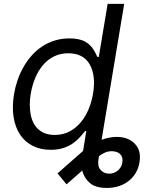

<svg xmlns="http://www.w3.org/2000/svg" viewBox="-20 -747 759 972"><path d="M51.1 -271.3Q57.2 -307.2 69.2 -342Q81.3 -376.8 99.1 -408Q116.8 -439.3 140.3 -465.7Q163.7 -492.2 192.8 -511.5Q221.9 -530.9 256.6 -541.7Q291.2 -552.6 331 -552.6Q383.9 -552.6 412.6 -535.2Q425.1 -527.7 433.8 -519.5Q442.5 -511.4 449.2 -502Q456 -492.5 461.5 -481.9Q467 -471.2 473 -458.8H480.1L524.9 -727.3H608.7L494.3 -39.4Q536.2 -54 571 -54Q629.6 -54 663 -18.8Q680 -0.7 685.5 22.2Q691.1 45.1 686.1 75.3Q680.8 106.5 665.8 130.5Q650.9 154.5 628.9 171Q606.9 187.5 579.4 196Q551.8 204.5 521.3 204.5Q463.1 204.5 434.3 179Q404.8 152.7 396.3 116.5L316.8 186.1L271.3 130.7L400.6 17L416.9 -83.8H411.2Q393.1 -60.4 374.8 -42.6Q356.5 -24.9 335.8 -13Q315 -1.1 290.7 5.1Q266.3 11.4 236.5 11.4Q185.4 11.4 146 -8.5Q106.5 -28.4 81.9 -65.2Q57.2 -101.9 48.8 -154.1Q40.5 -206.3 51.1 -271.3ZM135.3 -167.3Q139.9 -143.5 149.7 -124.5Q159.4 -105.5 174.5 -92Q189.6 -78.5 210.2 -71.2Q230.8 -63.9 257.1 -63.9Q300.4 -63.9 333.6 -82.2Q366.8 -100.5 390.8 -130.1Q414.8 -159.8 429.7 -197.1Q444.6 -234.4 451 -272.7Q466.3 -363.6 434.3 -420.8Q402.3 -477.3 325.3 -477.3Q285.5 -477.3 253.6 -461.5Q221.6 -445.7 198 -418Q174.4 -390.3 158.7 -353Q143.1 -315.7 135.7 -272.7Q126.1 -216.6 135.3 -167.3ZM489.3 113.3Q506 132.1 532.7 132.1Q545.5 132.1 556.8 127.8Q568.2 123.6 577.1 115.9Q585.9 108.3 591.8 98Q597.7 87.7 599.4 75.3Q603 52.9 592.5 38.2Q582 23.4 559.7 19.9Q555 18.5 545.1 18.5Q527.7 18.5 511.5 25.4Q495.4 32.3 481.2 43.3L478.7 58.2Q472.7 95.2 489.3 113.3Z"/></svg>

Font: Inter P
Style: Italic
Weight: 400
Italic angle: -9.40001°
Designer: Rasmus Andersson
Foundry: rsms
Version: Version 3.018;git-588b23468